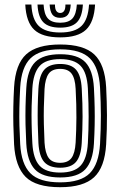

<svg xmlns="http://www.w3.org/2000/svg" viewBox="-20 -802 521 832"><path d="M240.8 9.2Q135.8 9.2 91.1 -35.4Q46.5 -80 41 -176.5Q38.8 -220.2 37.9 -259.9Q37 -299.5 37.8 -339.5Q38.5 -379.5 41 -424.2Q46.8 -524 93.5 -566.6Q140.2 -609.2 240.8 -609.2Q343 -609.2 388.8 -565.9Q434.5 -522.5 440 -424Q443.2 -361.2 443.5 -302.4Q443.8 -243.5 440 -176.5Q434 -76.8 387.6 -33.8Q341.2 9.2 240.8 9.2ZM240.8 -11.8Q329.8 -11.8 369 -51.2Q408.2 -90.8 413.5 -178Q417.2 -245 417.1 -301.2Q417 -357.5 413.5 -422.8Q408.8 -508.8 370 -548.5Q331.2 -588.2 240.8 -588.2Q152.5 -588.2 112.5 -549.5Q72.5 -510.8 67.5 -422.8Q64.8 -373.8 64 -334Q63.2 -294.2 64.2 -257.1Q65.2 -220 67.5 -177.8Q72.2 -91.2 111.4 -51.5Q150.5 -11.8 240.8 -11.8ZM240.8 -33Q163.5 -33 130.8 -68.4Q98 -103.8 93.8 -180.2Q91.5 -223.5 90.6 -262Q89.8 -300.5 90.6 -339.2Q91.5 -378 94 -421Q98.5 -499.5 132.8 -533.2Q167 -567 240.8 -567Q316.8 -567 349.8 -532.4Q382.8 -497.8 387 -421.5Q389.5 -374.8 390.2 -336.1Q391 -297.5 390.2 -260.1Q389.5 -222.8 387 -179.5Q382.5 -103.8 349.8 -68.4Q317 -33 240.8 -33ZM240.8 -54.2Q301.2 -54.2 329 -83.9Q356.8 -113.5 360.8 -182.2Q364 -240.5 364.1 -296Q364.2 -351.5 360.8 -418.8Q357 -487.8 329.1 -516.8Q301.2 -545.8 240.8 -545.8Q177.8 -545.8 150.9 -515.1Q124 -484.5 120.2 -418.5Q118 -380.2 117.1 -342.8Q116.2 -305.2 117 -265.6Q117.8 -226 120.2 -181.2Q124 -113.8 151.5 -84Q179 -54.2 240.8 -54.2ZM240.8 -75.2Q193.5 -75.2 171.6 -100.1Q149.8 -125 146.5 -182Q144.5 -224.5 143.6 -262.6Q142.8 -300.8 143.5 -338.6Q144.2 -376.5 146.5 -417.8Q150 -475.8 172.1 -500.2Q194.2 -524.8 240.8 -524.8Q287.8 -524.8 309.5 -500Q331.2 -475.2 334.2 -418Q338 -350.8 337.8 -295.9Q337.5 -241 334.2 -183Q331 -125.8 309.5 -100.5Q288 -75.2 240.8 -75.2ZM240.8 -96.5Q274.2 -96.5 289.6 -117.1Q305 -137.8 307.8 -184.5Q310.8 -238.2 311.1 -292Q311.5 -345.8 307.8 -416.8Q305.5 -462.5 290.1 -483Q274.8 -503.5 240.8 -503.5Q205.5 -503.5 190.6 -482.1Q175.8 -460.8 173 -416.5Q170.8 -373.2 170 -336.5Q169.2 -299.8 170.1 -263.1Q171 -226.5 173 -183.5Q175.8 -138.5 191 -117.5Q206.2 -96.5 240.8 -96.5ZM240.8 -640Q163.5 -640 128.4 -673.1Q93.2 -706.2 89.5 -782.5H116Q119 -717.5 148.1 -689.4Q177.2 -661.2 240.8 -661.2Q304 -661.2 333 -689.4Q362 -717.5 365.8 -782.5H392Q387.8 -706.2 352.6 -673.1Q317.5 -640 240.8 -640ZM240.8 -682.2Q190.8 -682.2 167.9 -705.5Q145 -728.8 142.5 -782.5H168.8Q171 -740.2 187.6 -721.9Q204.2 -703.5 240.8 -703.5Q277 -703.5 293.8 -721.9Q310.5 -740.2 313 -782.5H339.2Q336.2 -728.8 313.4 -705.5Q290.5 -682.2 240.8 -682.2ZM240.8 -724.8Q218 -724.8 207.4 -738.1Q196.8 -751.5 195 -782.5H218.2Q218 -763 224.2 -754.4Q230.5 -745.8 240.8 -745.8Q251.5 -745.8 257.6 -754.4Q263.8 -763 263.5 -782.5H286.5Q284.8 -751.5 274.1 -738.1Q263.5 -724.8 240.8 -724.8Z"/></svg>

Font: Big Shoulders Inline Text Thin ExtraBold
Style: Regular
Weight: 800
Version: Version 2.002